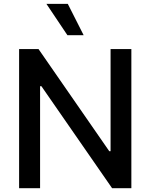

<svg xmlns="http://www.w3.org/2000/svg" viewBox="-20 -984 787 1004"><path d="M666.9 -727.3H558.2V-193.2H551.5L181.5 -727.3H79.9V0H189.6V-533.4H196.4L566.1 0H666.9ZM222.7 -963.8 332.4 -800.1H417.3L334.5 -963.8Z"/></svg>

Font: Margiela Sans Medium
Style: Regular
Weight: 500
Designer: Stefan Endress, Andreas Faust
Version: Version 1.100;FEAKit 1.0